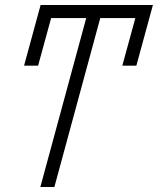

<svg xmlns="http://www.w3.org/2000/svg" viewBox="-20 -464 634 766"><path d="M141 282 324 -392H184L132 -202H76L142 -444H590L524 -202H468L520 -392H380L197 282Z"/></svg>

Font: Old Standard TT
Style: Italic
Weight: 400
Italic angle: -15.2°
Designer: Alexey Kryukov <alexios@thessalonica.org.ru>
Version: Version 2.2